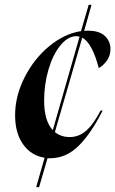

<svg xmlns="http://www.w3.org/2000/svg" viewBox="-20 -751 481 801"><path d="M350.1 -731H361.8L331.1 -622.1Q335.9 -623 347.2 -623Q394 -623 417.5 -601.1Q440.9 -579.1 440.9 -545.9Q440.9 -519 425.8 -498Q410.6 -477.1 392.1 -466.8Q365.2 -570.3 323.2 -594.2L209 -200.2Q234.4 -179.2 271 -179.2Q308.1 -179.2 338.4 -204.8Q368.7 -230.5 399.9 -290H408.2Q360.8 -194.8 308.3 -142.8Q255.9 -90.8 189 -90.8H178.2L143.1 29.8H130.9L166 -92.8Q110.4 -101.6 76.7 -148.4Q43 -195.3 43 -270Q43 -350.6 82.8 -428.7Q122.6 -506.8 186 -558.8Q249.5 -610.8 317.9 -621.1ZM164.1 -331.1Q164.1 -247.1 200.2 -208L312 -598.1Q304.2 -600.1 298.8 -600.1Q263.2 -600.1 231.7 -561.3Q200.2 -522.5 182.1 -460.4Q164.1 -398.4 164.1 -331.1Z"/></svg>

Font: Nyght Serif Medium Italic
Style: Regular
Weight: 500
Italic angle: -16°
Designer: Maksym Kobuzan
Version: Version 0.410;Glyphs 3.1.2 (3151)